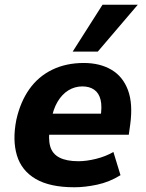

<svg xmlns="http://www.w3.org/2000/svg" viewBox="-20 -780 615 811"><path d="M294 11Q191 11 131 -24Q71 -59 51.5 -123.5Q32 -188 49 -274Q66 -350 104 -403.5Q142 -457 200.5 -485.5Q259 -514 334 -514Q402 -514 450.5 -485.5Q499 -457 520.5 -399.5Q542 -342 530 -254L524 -211H165L179 -300H420L404 -281Q412 -329 405 -358Q398 -387 378 -401Q358 -415 328 -415Q296 -415 269 -398.5Q242 -382 223 -350Q204 -318 196 -270L191 -244Q183 -194 192 -162Q201 -130 231 -114.5Q261 -99 311 -99Q345 -99 385.5 -109Q426 -119 459 -138L489 -40Q442 -11 390.5 0Q339 11 294 11ZM287 -562 413 -760H562L393 -562Z"/></svg>

Font: Nunito Sans 7pt SemiCondensed ExtraBold
Style: Italic
Weight: 800
Width: 4
Italic angle: -9°
Designer: Vernon Adams
Foundry: Vernon Adams
Version: Version 3.101;gftools[0.9.27]